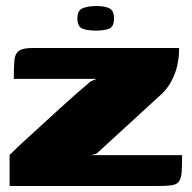

<svg xmlns="http://www.w3.org/2000/svg" viewBox="-20 -620 639 640"><path d="M285 -103H587Q587 -67 585.5 -46Q584 -25 576.5 -15Q569 -5 552.5 -2.5Q536 0 505 0H12V-104Q14 -105 28.5 -119.5Q43 -134 67.5 -156Q92 -178 121 -205Q150 -232 180 -259Q210 -286 236 -309Q262 -332 280 -347Q284 -350 291 -352.5Q298 -355 301 -357H26Q26 -397 28 -419Q30 -441 43 -450.5Q56 -460 88 -460H577Q577 -459 576.5 -442Q576 -425 570.5 -400Q565 -375 550 -347Q535 -319 506 -295L302 -108ZM300 -518Q272 -518 255 -524.5Q238 -531 238 -559Q238 -586 256.5 -593Q275 -600 302 -600Q328 -600 344 -592.5Q360 -585 360 -559Q360 -531 344 -524.5Q328 -518 300 -518Z"/></svg>

Font: Genos Thin ExtraBold
Style: Regular
Weight: 800
Version: Version 1.010